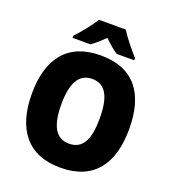

<svg xmlns="http://www.w3.org/2000/svg" viewBox="-164 -1050 1060 1182"><g transform="rotate(20 366.0 -458.5)"><path d="M455 -927H280C255 -885 199 -816 165 -781V-767H282C310 -786 334 -809 367 -840C399 -809 425 -786 454 -767H569V-781C533 -822 483 -882 455 -927ZM685 -358C685 -587 587 -725 367 -725C149 -725 47 -587 47 -359C47 -130 150 10 366 10C586 10 685 -130 685 -358ZM240 -358C240 -494 277 -571 367 -571C456 -571 492 -495 492 -358C492 -221 457 -147 366 -147C278 -147 240 -223 240 -358Z"/></g></svg>

Font: Noto Sans Gujarati UI SemiCondensed Black
Style: Regular
Weight: 900
Width: 4
Designer: Jelle Bosma - Monotype Design Team, Universal Thirst
Foundry: Monotype Imaging Inc.
Version: Version 2.106